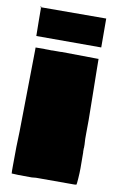

<svg xmlns="http://www.w3.org/2000/svg" viewBox="-88 -824 549 876"><g transform="rotate(10 186.5 -385.5)"><path d="M332 -770.5 332.5 -636.7H31.7Q31.7 -683.6 30.8 -703.6L30.3 -769.5ZM25.4 -769.5 30.3 -774.4V-769.5ZM334 -154.8 334.5 -150.4 335 -77.1Q335 -57.1 333 -29.3Q331.1 -1.5 329.6 -0.5L320.8 0.5H143.1L122.6 2.4Q46.4 2.4 29.8 0.5V-2.9L29.3 -12.2V-34.2Q29.3 -130.4 32.2 -193.8L37.6 -569.8V-584.5L75.7 -585L84 -584.5H98.1L110.4 -584L116.7 -584.5H151.9L159.2 -585L325.7 -583Q327.6 -583.5 328.6 -583.5Q329.6 -583.5 329.6 -580.6L330.1 -534.2Q330.6 -487.8 332 -409.9Q333.5 -332 333.5 -299.8L333 -238.8V-212.9L334.5 -187V-171.9Q334.5 -171.4 334 -169.9Z"/></g></svg>

Font: Bowlby One
Style: Regular
Weight: 400
Designer: vernon adams
Foundry: vernon adams
Version: Version 1.000